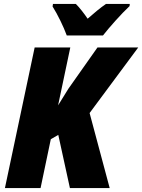

<svg xmlns="http://www.w3.org/2000/svg" viewBox="-20 -955 722 975"><path d="M319 -775H503C534 -815 597 -886 638 -924L639 -935H518C489 -915 458 -889 425 -860C409 -884 383 -918 365 -935H249L247 -922C273 -881 303 -819 319 -775ZM5 0H186L238 -248L276 -270L335 0H537L435 -381L682 -714H475L327 -504L275 -420L337 -714H156Z"/></svg>

Font: Noto Sans UI SemiCondensed Black
Style: Italic
Weight: 900
Width: 4
Italic angle: -372°
Designer: Monotype Design Team
Foundry: Monotype Imaging Inc.
Version: Version 1.901